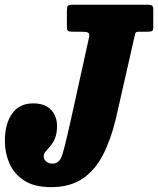

<svg xmlns="http://www.w3.org/2000/svg" viewBox="-52 -770 664 808"><path d="M-31.5 -176Q-31.5 -249.5 -0.8 -292.2Q30 -335 87.5 -335Q137 -335 162.5 -308.2Q188 -281.5 188 -239.5Q188 -209 179.8 -189Q171.5 -169 160.2 -155.8Q149 -142.5 140.5 -132.8Q132 -123 132 -112.5Q132 -99.5 141.8 -90.5Q151.5 -81.5 170 -81.5Q198.5 -81.5 210 -118.5Q221.5 -155.5 240.5 -240L322.5 -611.5Q326.5 -628.5 319 -632.5Q311.5 -636.5 292.5 -636.5H256.5Q241 -636.5 235.2 -639.5Q229.5 -642.5 229.5 -658.5V-723.5Q229.5 -740.5 233 -745.2Q236.5 -750 253.5 -750H569.5Q583 -750 588 -746.2Q593 -742.5 593 -728V-657Q593 -642.5 588 -639.5Q583 -636.5 568 -636.5H533Q519.5 -636.5 518 -631Q516.5 -625.5 513.5 -613.5L435.5 -270Q414.5 -182.5 381.2 -118Q348 -53.5 295.2 -18Q242.5 17.5 163 17.5Q92.5 17.5 49.8 -10.2Q7 -38 -12.2 -82.2Q-31.5 -126.5 -31.5 -176Z"/></svg>

Font: Besley* Condensed Heavy
Style: Italic
Weight: 800
Width: 3
Italic angle: -13°
Designer: Owen Earl
Foundry: indestructible type*
Version: Version 3.000; ttfautohint (v1.8.3)